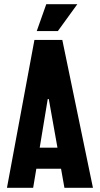

<svg xmlns="http://www.w3.org/2000/svg" viewBox="-20 -889 473 909"><path d="M143 -700 13 0H137L152 -90H269L285 0H420L275 -700ZM154 -742H254L346 -869H199ZM168 -190 206 -420H211L252 -190Z"/></svg>

Font: Jakob Semi-Condensed
Style: Regular
Weight: 400
Width: 4
Designer: Alan Madić
Foundry: X Cicéro
Version: Version 1.000;Glyphs 3.1.2 (3151)